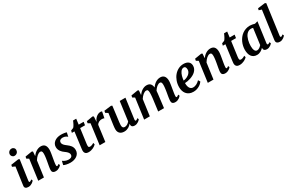

<svg xmlns="http://www.w3.org/2000/svg" viewBox="172 -2313 5740 3817"><g transform="rotate(-30 3042.0 -404.0)"><path d="M64.9 -59.6Q68.4 -88.9 74.2 -130.6Q80.1 -172.4 87.6 -224.9Q95.2 -277.3 104 -339.8Q112.8 -402.3 122.6 -472.7L59.6 -501L67.4 -542.5L241.7 -567.9L267.6 -556.2L202.6 -102.1Q197.3 -64.9 216.8 -64.9Q225.1 -64.9 235.8 -70.8Q246.6 -76.7 265.1 -92.3L279.3 -60.5Q275.4 -55.2 264.4 -43.5Q253.4 -31.7 236.3 -20Q219.2 -8.3 196.5 0.7Q173.8 9.8 146 9.8Q103.5 9.8 82.3 -8.1Q61 -25.9 64.9 -59.6ZM212.9 -664.1Q198.7 -664.1 186.3 -669.9Q173.8 -675.8 164.3 -685.5Q154.8 -695.3 149.4 -708Q144 -720.7 144 -734.4Q144.5 -752 151.1 -767.6Q157.7 -783.2 168.9 -794.7Q180.2 -806.2 195.6 -813Q210.9 -819.8 229 -819.8Q246.1 -819.8 259.5 -814.2Q272.9 -808.6 282.5 -799.1Q292 -789.6 296.9 -777.3Q301.8 -765.1 301.8 -752Q301.3 -734.4 295.4 -718.3Q289.6 -702.1 278.1 -690.2Q266.6 -678.2 250.2 -671.1Q233.9 -664.1 212.9 -664.1Z M436.5 -470.2 386.2 -499 394.5 -542.5 548.8 -567.9 573.2 -556.2 564.9 -455.1Q582.5 -479.5 604 -500.2Q625.5 -521 649.7 -535.9Q673.8 -550.8 700.4 -559.3Q727.1 -567.9 754.9 -567.9Q781.7 -567.9 804 -560.3Q826.2 -552.7 842.3 -535.4Q858.4 -518.1 867.2 -489.7Q876 -461.4 876 -420.4Q876 -406.2 873.5 -385Q871.1 -363.8 867.4 -339.8Q863.8 -315.9 859.4 -291.5Q855 -267.1 851.6 -246.6Q848.6 -228 845 -208Q841.3 -188 838.4 -168.5Q835.4 -148.9 833.3 -130.6Q831.1 -112.3 830.6 -96.2Q830.1 -78.6 834.2 -71.8Q838.4 -64.9 845.7 -64.9Q853 -64.9 862.3 -69.6Q871.6 -74.2 889.2 -87.4L903.3 -56.2Q899.9 -51.3 889.4 -40.3Q878.9 -29.3 862.1 -18.1Q845.2 -6.8 822.8 1.7Q800.3 10.3 772.9 10.3Q748 10.3 731.9 4.4Q715.8 -1.5 706.5 -11.7Q697.3 -22 693.8 -35.6Q690.4 -49.3 690.9 -64.9Q691.4 -78.1 693.6 -95.9Q695.8 -113.8 699 -133.5Q702.1 -153.3 706.1 -174.6Q710 -195.8 713.9 -216.3Q717.3 -236.8 721.7 -261Q726.1 -285.2 729.7 -310.5Q733.4 -335.9 735.8 -361.1Q738.3 -386.2 738.3 -408.2Q738.3 -431.2 735.1 -445.3Q731.9 -459.5 726.3 -467Q720.7 -474.6 712.2 -477.3Q703.6 -480 692.4 -480Q676.3 -480 658 -470.9Q639.6 -461.9 621.1 -446.3Q602.5 -430.7 585.2 -409.4Q567.9 -388.2 553.2 -363.8L503.4 0H373Z M978.5 -109.4Q986.3 -102.5 999.5 -94.2Q1012.7 -85.9 1029.8 -78.6Q1046.9 -71.3 1066.9 -66.4Q1086.9 -61.5 1108.9 -61.5Q1123 -61.5 1138.4 -64.2Q1153.8 -66.9 1166.3 -74.2Q1178.7 -81.5 1186.8 -94.5Q1194.8 -107.4 1194.8 -127.4Q1194.8 -144.5 1188 -159.2Q1181.2 -173.8 1169.4 -187.3Q1157.7 -200.7 1141.6 -213.6Q1125.5 -226.6 1106.9 -239.7Q1091.8 -250.5 1074.7 -265.9Q1057.6 -281.2 1043 -301.8Q1028.3 -322.3 1018.8 -347.7Q1009.3 -373 1009.3 -404.3Q1009.3 -440.9 1025.1 -470.9Q1041 -501 1069.1 -522.7Q1097.2 -544.4 1136 -556.2Q1174.8 -567.9 1220.2 -567.9Q1239.7 -567.9 1259.8 -566.2Q1279.8 -564.5 1296.9 -561.8Q1314 -559.1 1326.9 -555.9Q1339.8 -552.7 1346.2 -549.8L1326.2 -457.5Q1322.8 -461.9 1314 -469.2Q1305.2 -476.6 1291.5 -483.6Q1277.8 -490.7 1260.3 -495.8Q1242.7 -501 1221.7 -501Q1206.1 -501 1191.7 -497.8Q1177.2 -494.6 1165.5 -487.3Q1153.8 -480 1146.5 -468.3Q1139.2 -456.5 1138.2 -439.9Q1137.2 -422.9 1142.6 -408.2Q1147.9 -393.6 1158.9 -379.9Q1169.9 -366.2 1185.8 -352.8Q1201.7 -339.4 1221.2 -324.7Q1241.2 -309.6 1259.8 -293.2Q1278.3 -276.9 1292.7 -257.3Q1307.1 -237.8 1315.9 -213.9Q1324.7 -189.9 1324.7 -159.2Q1324.7 -116.7 1306.9 -85.2Q1289.1 -53.7 1259.3 -32.5Q1229.5 -11.2 1190.2 -0.7Q1150.9 9.8 1108.4 9.8Q1085.4 9.8 1061.5 6.8Q1037.6 3.9 1016.8 -0.7Q996.1 -5.4 980.2 -11Q964.4 -16.6 957.5 -22Z M1434.6 -77.6Q1434.6 -80.1 1434.8 -84.2Q1435.1 -88.4 1436 -98.4Q1437 -108.4 1439 -125.5Q1440.9 -142.6 1444.8 -171.4L1486.3 -490.2H1427.7L1439 -538.6L1498.5 -561.5Q1508.3 -570.8 1518.1 -585.7Q1527.8 -600.6 1537.4 -618.2Q1546.9 -635.7 1555.4 -654.8Q1564 -673.8 1571.3 -691.4H1643.1L1627 -564H1740.2L1729.5 -490.2H1617.7L1577.1 -190.4Q1573.2 -164.6 1571.3 -146Q1569.3 -127.4 1569.3 -114.3Q1569.3 -90.8 1577.4 -81.5Q1585.4 -72.3 1607.4 -72.3Q1616.7 -72.3 1628.4 -75Q1640.1 -77.6 1651.9 -82Q1663.6 -86.4 1674.8 -92.5Q1686 -98.6 1694.8 -105.5L1705.6 -66.9Q1695.8 -55.2 1678.5 -41.7Q1661.1 -28.3 1637.9 -16.8Q1614.7 -5.4 1586.4 2.2Q1558.1 9.8 1526.9 9.8Q1508.8 9.8 1492.2 5.6Q1475.6 1.5 1462.6 -8.8Q1449.7 -19 1442.1 -35.9Q1434.6 -52.7 1434.6 -77.6Z M1844.7 -469.7 1793.9 -499 1802.2 -542.5 1944.8 -567.9 1969.7 -553.2 1961.4 -432.6Q1969.2 -455.1 1984.4 -479Q1999.5 -502.9 2021 -522.7Q2042.5 -542.5 2069.6 -555.2Q2096.7 -567.9 2128.9 -567.9Q2139.2 -567.9 2148.2 -565.2Q2157.2 -562.5 2161.1 -559.6L2132.8 -417Q2127.4 -420.9 2114.3 -425.3Q2101.1 -429.7 2079.6 -429.7Q2063.5 -429.7 2046.6 -426.5Q2029.8 -423.3 2014.2 -415.8Q1998.5 -408.2 1984.9 -396Q1971.2 -383.8 1961.4 -366.2L1913.1 0H1782.7Z M2210.4 -119.1Q2210.4 -135.7 2212.2 -156.5Q2213.9 -177.2 2216.8 -199.7Q2219.7 -222.2 2223.1 -245.6Q2226.6 -269 2229.5 -291.5L2254.9 -469.7L2199.7 -504.4L2207.5 -547.9L2370.1 -567.9L2394.5 -556.2L2360.8 -287.6Q2355.5 -243.7 2349.9 -205.3Q2344.2 -167 2344.2 -138.7Q2344.2 -117.7 2347.9 -103.5Q2351.6 -89.4 2358.9 -81.1Q2366.2 -72.8 2376.7 -69.1Q2387.2 -65.4 2400.9 -65.4Q2416.5 -65.4 2431.9 -70.6Q2447.3 -75.7 2461.2 -84.5Q2475.1 -93.3 2487.5 -104.5Q2500 -115.7 2510.3 -127.9L2568.8 -564H2699.7L2637.7 -102.5Q2632.8 -65.4 2653.3 -65.4Q2657.2 -65.4 2661.4 -66.7Q2665.5 -67.9 2670.9 -70.8Q2676.3 -73.7 2683.6 -79.1Q2690.9 -84.5 2701.2 -92.8L2715.3 -61Q2711.9 -55.2 2701.2 -43.5Q2690.4 -31.7 2673.3 -20Q2656.2 -8.3 2634 0.5Q2611.8 9.3 2585.9 9.3Q2542 9.3 2523.9 -12.2Q2505.9 -33.7 2512.7 -68.4L2510.7 -71.3Q2498 -56.2 2481.7 -41.7Q2465.3 -27.3 2445.1 -15.9Q2424.8 -4.4 2399.9 2.7Q2375 9.8 2345.2 9.8Q2320.3 9.8 2296.4 3.4Q2272.5 -2.9 2253.4 -18.1Q2234.4 -33.2 2222.7 -57.9Q2210.9 -82.5 2210.4 -119.1Z M2867.7 -469.7 2816.9 -499 2825.7 -542.5 2979.5 -567.9 3003.9 -556.2 2995.6 -453.6Q3012.7 -477.5 3033.7 -498.5Q3054.7 -519.5 3078.6 -534.9Q3102.5 -550.3 3128.7 -559.1Q3154.8 -567.9 3182.1 -567.9Q3207 -567.9 3228 -561.8Q3249 -555.7 3264.6 -541.5Q3280.3 -527.3 3290.3 -504.6Q3300.3 -481.9 3303.7 -448.7Q3320.8 -475.1 3342.3 -496.8Q3363.8 -518.6 3388.4 -534.4Q3413.1 -550.3 3440.7 -559.1Q3468.3 -567.9 3497.6 -567.9Q3523.9 -567.9 3545.9 -559.8Q3567.9 -551.8 3584 -534.2Q3600.1 -516.6 3609.1 -488.5Q3618.2 -460.4 3618.2 -420.4Q3618.2 -406.2 3616 -385.3Q3613.8 -364.3 3610.4 -340.6Q3606.9 -316.9 3602.8 -292.2Q3598.6 -267.6 3595.2 -246.6Q3592.3 -227.5 3588.9 -208Q3585.4 -188.5 3582.5 -168.9Q3579.6 -149.4 3577.4 -131.1Q3575.2 -112.8 3574.7 -96.7Q3573.7 -79.1 3578.1 -72Q3582.5 -64.9 3589.4 -64.9Q3597.7 -64.9 3607.7 -70.3Q3617.7 -75.7 3637.7 -91.8L3651.9 -60.5Q3647.9 -55.2 3637.2 -43.5Q3626.5 -31.7 3609.4 -19.8Q3592.3 -7.8 3569.3 1.2Q3546.4 10.3 3518.1 10.3Q3493.2 10.3 3477.3 4.4Q3461.4 -1.5 3452.4 -11.7Q3443.4 -22 3439.9 -35.4Q3436.5 -48.8 3437 -64.5Q3437.5 -78.1 3439.5 -95.9Q3441.4 -113.8 3444.3 -133.8Q3447.3 -153.8 3450.9 -175.3Q3454.6 -196.8 3458.5 -217.8Q3461.9 -237.8 3465.8 -262Q3469.7 -286.1 3473.1 -311.3Q3476.6 -336.4 3478.8 -361.3Q3481 -386.2 3481 -408.2Q3481 -431.2 3477.8 -445.1Q3474.6 -459 3468.8 -466.8Q3462.9 -474.6 3455.1 -477.1Q3447.3 -479.5 3437.5 -479.5Q3421.9 -479.5 3404.3 -471.7Q3386.7 -463.9 3369.1 -449.7Q3351.6 -435.5 3334.7 -416.3Q3317.9 -397 3303.7 -374Q3301.3 -342.8 3297.6 -309.3Q3293.9 -275.9 3290 -246.6L3259.8 0H3126L3153.8 -216.3Q3156.7 -236.8 3159.9 -261Q3163.1 -285.2 3165.5 -310.3Q3168 -335.4 3169.4 -360.1Q3170.9 -384.8 3170.9 -406.7Q3170.4 -431.2 3167.2 -445.8Q3164.1 -460.4 3158.2 -468Q3152.3 -475.6 3143.3 -477.8Q3134.3 -480 3122.1 -480Q3106.9 -480 3088.9 -471.4Q3070.8 -462.9 3052.5 -447.8Q3034.2 -432.6 3016.6 -412.4Q2999 -392.1 2984.4 -368.7L2934.1 0H2803.7Z M3727.5 -210Q3728 -284.2 3751.5 -349.4Q3774.9 -414.6 3815.9 -463.4Q3856.9 -512.2 3912.1 -540.3Q3967.3 -568.4 4031.7 -568.4Q4070.3 -568.4 4098.6 -558.8Q4127 -549.3 4145.5 -533Q4164.1 -516.6 4173.1 -494.1Q4182.1 -471.7 4182.6 -445.8Q4183.1 -406.7 4168 -375.2Q4152.8 -343.8 4127.4 -319.1Q4102.1 -294.4 4068.8 -276.6Q4035.6 -258.8 4001 -247.3Q3966.3 -235.8 3932.1 -229.7Q3897.9 -223.6 3870.6 -223.1Q3869.6 -191.4 3874.8 -163.1Q3879.9 -134.8 3891.6 -113.3Q3903.3 -91.8 3922.4 -79.1Q3941.4 -66.4 3967.8 -66.4Q3992.2 -66.4 4013.9 -72.5Q4035.6 -78.6 4054.9 -89.1Q4074.2 -99.6 4091.1 -113.5Q4107.9 -127.4 4122.6 -143.1L4149.9 -97.2Q4139.6 -81.5 4120.4 -62.7Q4101.1 -43.9 4073.5 -27.1Q4045.9 -10.3 4010.5 1Q3975.1 12.2 3933.1 12.2Q3877.4 12.2 3838.1 -6.8Q3798.8 -25.9 3774.2 -57.1Q3749.5 -88.4 3738.3 -128.2Q3727.1 -168 3727.5 -210ZM3871.6 -279.8Q3888.2 -280.8 3908.2 -285.6Q3928.2 -290.5 3948.2 -299.8Q3968.3 -309.1 3987.1 -322Q4005.9 -335 4020 -352.1Q4034.2 -369.1 4042.7 -389.6Q4051.3 -410.2 4050.8 -434.6Q4049.8 -470.7 4037.1 -487.8Q4024.4 -504.9 4001.5 -504.9Q3980 -504.9 3962.4 -494.1Q3944.8 -483.4 3931.2 -465.8Q3917.5 -448.2 3907 -425Q3896.5 -401.9 3889.4 -376.7Q3882.3 -351.6 3877.9 -326.4Q3873.5 -301.3 3871.6 -279.8Z M4328.6 -470.2 4278.3 -499 4286.6 -542.5 4440.9 -567.9 4465.3 -556.2 4457 -455.1Q4474.6 -479.5 4496.1 -500.2Q4517.6 -521 4541.7 -535.9Q4565.9 -550.8 4592.5 -559.3Q4619.1 -567.9 4647 -567.9Q4673.8 -567.9 4696 -560.3Q4718.3 -552.7 4734.4 -535.4Q4750.5 -518.1 4759.3 -489.7Q4768.1 -461.4 4768.1 -420.4Q4768.1 -406.2 4765.6 -385Q4763.2 -363.8 4759.5 -339.8Q4755.9 -315.9 4751.5 -291.5Q4747.1 -267.1 4743.7 -246.6Q4740.7 -228 4737.1 -208Q4733.4 -188 4730.5 -168.5Q4727.5 -148.9 4725.3 -130.6Q4723.1 -112.3 4722.7 -96.2Q4722.2 -78.6 4726.3 -71.8Q4730.5 -64.9 4737.8 -64.9Q4745.1 -64.9 4754.4 -69.6Q4763.7 -74.2 4781.2 -87.4L4795.4 -56.2Q4792 -51.3 4781.5 -40.3Q4771 -29.3 4754.2 -18.1Q4737.3 -6.8 4714.8 1.7Q4692.4 10.3 4665 10.3Q4640.1 10.3 4624 4.4Q4607.9 -1.5 4598.6 -11.7Q4589.4 -22 4585.9 -35.6Q4582.5 -49.3 4583 -64.9Q4583.5 -78.1 4585.7 -95.9Q4587.9 -113.8 4591.1 -133.5Q4594.2 -153.3 4598.1 -174.6Q4602.1 -195.8 4606 -216.3Q4609.4 -236.8 4613.8 -261Q4618.2 -285.2 4621.8 -310.5Q4625.5 -335.9 4627.9 -361.1Q4630.4 -386.2 4630.4 -408.2Q4630.4 -431.2 4627.2 -445.3Q4624 -459.5 4618.4 -467Q4612.8 -474.6 4604.2 -477.3Q4595.7 -480 4584.5 -480Q4568.4 -480 4550 -470.9Q4531.7 -461.9 4513.2 -446.3Q4494.6 -430.7 4477.3 -409.4Q4460 -388.2 4445.3 -363.8L4395.5 0H4265.1Z M4900.4 -77.6Q4900.4 -80.1 4900.6 -84.2Q4900.9 -88.4 4901.9 -98.4Q4902.8 -108.4 4904.8 -125.5Q4906.7 -142.6 4910.6 -171.4L4952.1 -490.2H4893.6L4904.8 -538.6L4964.4 -561.5Q4974.1 -570.8 4983.9 -585.7Q4993.7 -600.6 5003.2 -618.2Q5012.7 -635.7 5021.2 -654.8Q5029.8 -673.8 5037.1 -691.4H5108.9L5092.8 -564H5206.1L5195.3 -490.2H5083.5L5043 -190.4Q5039.1 -164.6 5037.1 -146Q5035.2 -127.4 5035.2 -114.3Q5035.2 -90.8 5043.2 -81.5Q5051.3 -72.3 5073.2 -72.3Q5082.5 -72.3 5094.2 -75Q5106 -77.6 5117.7 -82Q5129.4 -86.4 5140.6 -92.5Q5151.9 -98.6 5160.6 -105.5L5171.4 -66.9Q5161.6 -55.2 5144.3 -41.7Q5127 -28.3 5103.8 -16.8Q5080.6 -5.4 5052.2 2.2Q5023.9 9.8 4992.7 9.8Q4974.6 9.8 4958 5.6Q4941.4 1.5 4928.5 -8.8Q4915.5 -19 4908 -35.9Q4900.4 -52.7 4900.4 -77.6Z M5393.6 9.8Q5350.1 9.8 5319.1 -6.3Q5288.1 -22.5 5268.3 -50.5Q5248.5 -78.6 5239.5 -116.7Q5230.5 -154.8 5230.5 -198.2Q5230.5 -241.2 5240 -285.4Q5249.5 -329.6 5268.1 -370.6Q5286.6 -411.6 5314.2 -447.5Q5341.8 -483.4 5378.2 -510.3Q5414.6 -537.1 5459.2 -552.5Q5503.9 -567.9 5557.1 -567.9Q5584.5 -567.9 5613.8 -561.8Q5643.1 -555.7 5665 -548.8L5731.9 -567.9L5668.5 -102.1Q5666 -82 5671.6 -73.5Q5677.2 -64.9 5685.5 -64.9Q5692.4 -64.9 5702.6 -69.3Q5712.9 -73.7 5730 -87.4L5744.6 -56.2Q5740.7 -50.3 5730.2 -39.3Q5719.7 -28.3 5703.6 -17.3Q5687.5 -6.3 5666.3 1.7Q5645 9.8 5620.1 9.8Q5585.9 9.8 5565.4 -6.3Q5544.9 -22.5 5546.4 -56.2L5542.5 -62.5Q5529.8 -48.3 5513.7 -35.4Q5497.6 -22.5 5479 -12.5Q5460.4 -2.4 5439 3.7Q5417.5 9.8 5393.6 9.8ZM5439.9 -68.4Q5454.1 -68.4 5468.3 -73.5Q5482.4 -78.6 5495.6 -87.4Q5508.8 -96.2 5520.5 -107.4Q5532.2 -118.7 5542.5 -130.4L5591.3 -496.6Q5580.6 -500.5 5568.6 -502Q5556.6 -503.4 5543.9 -503.4Q5512.2 -503.4 5486.8 -490.2Q5461.4 -477.1 5441.9 -454.3Q5422.4 -431.6 5408.7 -401.9Q5395 -372.1 5386.2 -339.1Q5377.4 -306.2 5373.3 -272Q5369.1 -237.8 5369.1 -206.5Q5369.1 -141.1 5387 -104.7Q5404.8 -68.4 5439.9 -68.4Z M5835 -56.2Q5835 -64 5836.2 -75.2Q5837.4 -86.4 5838.4 -93.8L5924.8 -723.6L5862.3 -744.6L5872.1 -785.2L6039.6 -805.7L6064 -792.5L5970.2 -102.1Q5967.8 -85 5971.2 -75Q5974.6 -64.9 5984.4 -64.9Q5987.8 -64.9 5992.2 -65.9Q5996.6 -66.9 6002 -69.8Q6007.3 -72.8 6014.9 -78.1Q6022.5 -83.5 6032.7 -91.8L6046.9 -60.5Q6043 -55.2 6032.5 -43.5Q6022 -31.7 6005.4 -20Q5988.8 -8.3 5966.8 0.7Q5944.8 9.8 5918.5 9.8Q5900.9 9.8 5885.7 6.1Q5870.6 2.4 5859.4 -5.4Q5848.1 -13.2 5841.6 -25.6Q5835 -38.1 5835 -56.2Z"/></g></svg>

Font: Merriweather Bold
Style: Italic
Weight: 700
Italic angle: -7°
Designer: Eben Sorkin ( eben@eyebytes.com )
Foundry: Eben Sorkin ( eben@eyebytes.com )
Version: Version 1.5; ttfautohint (v0.97) -l 13 -r 13 -G 200 -x 24 -f